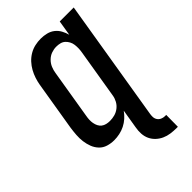

<svg xmlns="http://www.w3.org/2000/svg" viewBox="-282 -842 1164 1164"><g transform="rotate(-45 300.0 -260.0)"><path d="M509 223Q483 223 458 219.5Q433 216 411 206Q389 196 371.5 179.5Q354 163 344 141.5Q334 120 332.5 94.5Q331 69 336 43L356 -78Q341 -57 322.5 -40.5Q304 -24 282 -13Q260 -2 236 3Q212 8 189 8Q161 8 135 0Q109 -8 91 -27Q73 -46 63.5 -70.5Q54 -95 50.5 -122Q47 -149 49 -177Q51 -205 55 -233L107 -548Q111 -572 119 -596.5Q127 -621 139.5 -643.5Q152 -666 170 -685.5Q188 -705 211 -718.5Q234 -732 259 -737.5Q284 -743 309 -743Q334 -743 358 -737Q382 -731 400.5 -716.5Q419 -702 430.5 -681Q442 -660 448 -637L464 -735H584L456 43Q453 58 453.5 72.5Q454 87 461.5 98.5Q469 110 482 116Q495 122 509 122H520L519 223ZM253 -93Q274 -93 294.5 -98.5Q315 -104 332.5 -117.5Q350 -131 360.5 -150.5Q371 -170 374 -190L426 -505Q429 -522 429.5 -538Q430 -554 428 -570Q426 -586 418.5 -600Q411 -614 400 -624Q389 -634 373.5 -638Q358 -642 341 -642Q320 -642 299 -634.5Q278 -627 261.5 -610.5Q245 -594 236.5 -573.5Q228 -553 225 -532L173 -217Q170 -201 169.5 -186Q169 -171 171.5 -157Q174 -143 180.5 -130Q187 -117 198 -108.5Q209 -100 223.5 -96.5Q238 -93 253 -93Z"/></g></svg>

Font: Iosevka Aile
Style: Bold Italic
Weight: 700
Italic angle: -9°
Designer: Belleve Invis
Foundry: Belleve Invis
Version: Version 28.0.1; ttfautohint (v1.8.4)